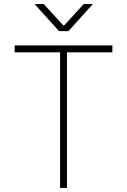

<svg xmlns="http://www.w3.org/2000/svg" viewBox="-20 -923 625 943"><path d="M532 -666H309V0H275V-666H52V-700H532ZM195 -903 291 -798H295L391 -903H436L316 -770H270L150 -903Z"/></svg>

Font: Be Vietnam Thin
Style: Regular
Weight: 100
Designer: Gabriel Lam
Foundry: TypeRant
Version: Version 4.000